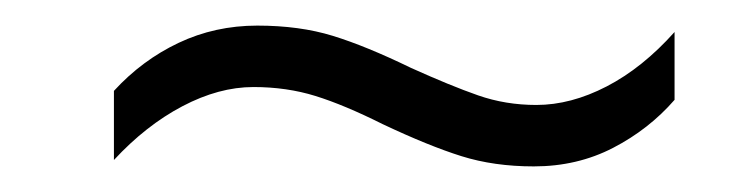

<svg xmlns="http://www.w3.org/2000/svg" viewBox="-20 -428 576 150"><path d="M279 -331Q249 -346 226.5 -353Q204 -360 178 -360Q151 -360 122.5 -345Q94 -330 69 -303V-357Q91 -381 119.5 -394.5Q148 -408 181 -408Q214 -408 240 -400Q266 -392 301 -375Q332 -361 353.5 -353.5Q375 -346 399 -346Q426 -346 454 -360.5Q482 -375 507 -403V-350Q487 -327 459 -312.5Q431 -298 397 -298Q366 -298 340.5 -306Q315 -314 279 -331Z"/></svg>

Font: Noto Sans Display Light
Style: Italic
Weight: 300
Italic angle: -12°
Designer: Monotype Design Team
Foundry: Monotype Imaging Inc.
Version: Version 2.003